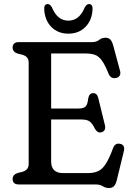

<svg xmlns="http://www.w3.org/2000/svg" viewBox="-20 -907 658 944"><path d="M42 -673Q42 -700 73.5 -700H432.5Q454.5 -700 467.5 -710.8Q480.5 -721.5 498 -721.5Q514 -721.5 522.5 -712.5Q531 -703.5 536.5 -684L570.5 -557.5Q574 -543.5 568 -534.5Q562 -525.5 550 -523.5Q538.5 -521 528.8 -526Q519 -531 513 -546.5Q496 -589 480.5 -610Q465 -631 446.5 -637.5Q428 -644 401.5 -644H231.5V-373.5H367Q391.5 -373.5 401.2 -384Q411 -394.5 413.5 -422Q418 -447.5 436 -449Q457 -450.5 463 -425.5L495.5 -293Q502.5 -264 480 -257Q460.5 -250.5 447 -273.5Q434 -300 421 -309.8Q408 -319.5 379.5 -319.5H231.5V-113Q231.5 -56 290.5 -56H412Q441 -56 461.5 -65Q482 -74 499.5 -100.5Q517 -127 536 -179Q546 -205 570 -200Q597 -195 588.5 -162L554 -20Q549 -0.5 540.2 8.5Q531.5 17.5 515.5 17.5Q499.5 17.5 485.8 8.8Q472 0 451.5 0H73.5Q42 0 42 -27Q42 -47.5 65.5 -56L91 -62.5Q105.5 -67 113.2 -76Q121 -85 121 -102V-598Q121 -615 113.2 -624Q105.5 -633 91 -637.5L65.5 -644Q42 -652.5 42 -673ZM316 -805.5Q370.5 -805.5 396.5 -870.5Q406 -887 417 -887Q437 -887 435 -860Q432 -806.5 399.5 -774Q367 -741.5 316 -741.5Q265.5 -741.5 233 -774Q200.5 -806.5 197.5 -860Q195.5 -887 215.5 -887Q226 -887 235.5 -870.5Q262 -805.5 316 -805.5Z"/></svg>

Font: Fraunces 72pt SuperSoft
Style: Regular
Weight: 400
Version: Version 1.000;[b76b70a41]